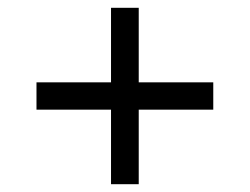

<svg xmlns="http://www.w3.org/2000/svg" viewBox="-20 -596 640 492"><path d="M73.5 -385V-315H264.5V-124H335.5V-315H526.5V-385H335.5V-576H264.5V-385Z"/></svg>

Font: MCL Standard Light
Style: Regular
Weight: 300
Designer: Květoslav Bartoš
Foundry: Florian Karsten
Version: Version 1.001;Glyphs 3.2.3 (3260)